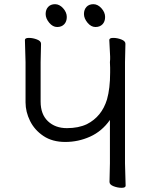

<svg xmlns="http://www.w3.org/2000/svg" viewBox="-20 -889 719 917"><path d="M482 -808Q482 -786 469.5 -773Q457 -760 436 -760Q415 -760 398 -780.5Q381 -801 381 -822Q381 -843 393 -856Q405 -869 426 -869Q447 -869 464.5 -849.5Q482 -830 482 -808ZM299 -808Q299 -786 286.5 -773Q274 -760 253 -760Q232 -760 215 -780.5Q198 -801 198 -822Q198 -843 210 -856Q222 -869 243 -869Q264 -869 281.5 -849.5Q299 -830 299 -808ZM503 -20 505 -109V-316Q467 -262 410.5 -236.5Q354 -211 292 -211Q230 -211 187.5 -239.5Q145 -268 123.5 -311.5Q102 -355 102 -400V-592L99 -698Q99 -708 118 -708Q137 -708 156.5 -700.5Q176 -693 176 -680L174 -592V-404Q174 -343 209 -310Q244 -277 299.5 -277Q355 -277 395 -296Q466 -332 491 -414Q506 -467 506 -542V-566Q506 -579 505 -592Q506 -599 506 -606V-619L502 -698Q502 -708 521 -708Q540 -708 559.5 -700.5Q579 -693 579 -680L577 -592V-109L580 -2Q580 8 561 8Q542 8 522.5 0.5Q503 -7 503 -20Z"/></svg>

Font: Fusion Kai T
Style: Regular
Weight: 400
Designer: Fontworks Inc.
Version: Version 24.134;May 13, 2024